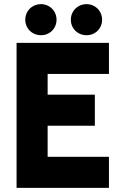

<svg xmlns="http://www.w3.org/2000/svg" viewBox="-20 -907 596 927"><path d="M60 -700H506V-550H210V-450H438V-300H210V-150H506V0H60ZM178 -737Q157 -737 139.5 -746.8Q122 -756.5 112 -773.8Q102 -791 102 -812Q102 -832.5 112 -849.8Q122 -867 139.5 -877Q157 -887 178 -887Q198.5 -887 215.8 -877Q233 -867 243 -849.8Q253 -832.5 253 -812Q253 -791 243 -773.8Q233 -756.5 216 -746.8Q199 -737 178 -737ZM398 -737Q377 -737 359.5 -746.8Q342 -756.5 332 -773.8Q322 -791 322 -812Q322 -832.5 332 -849.8Q342 -867 359.5 -877Q377 -887 398 -887Q418.5 -887 435.8 -877Q453 -867 463 -849.8Q473 -832.5 473 -812Q473 -791 463 -773.8Q453 -756.5 436 -746.8Q419 -737 398 -737Z"/></svg>

Font: Urbanist
Style: Regular
Weight: 400
Designer: Corey Hu
Foundry: Corey Hu
Version: Version 1.2; befe77262ef67d88f1d94aa3d2e49ef1327b4483